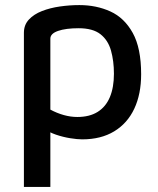

<svg xmlns="http://www.w3.org/2000/svg" viewBox="-20 -534 622 755"><path d="M303 14Q284 14 256 9.5Q228 5 200 -4.5Q172 -14 151 -30L178 -64V201H74V-405Q74 -436 93.5 -457Q113 -478 145 -490.5Q177 -503 215.5 -508.5Q254 -514 292 -514Q359 -514 414 -489Q469 -464 502 -404.5Q535 -345 535 -242Q535 -164 508 -106.5Q481 -49 429 -17.5Q377 14 303 14ZM284 -74Q332 -74 364 -94Q396 -114 412 -152Q428 -190 428 -244Q428 -294 416.5 -335Q405 -376 375 -399.5Q345 -423 289 -423Q239 -423 208.5 -412.5Q178 -402 178 -382V-103Q204 -89 231 -81.5Q258 -74 284 -74Z"/></svg>

Font: Maven Pro Medium
Style: Regular
Weight: 500
Designer: Joe Prince
Foundry: Joe Prince
Version: Version 2.103